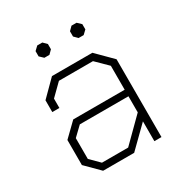

<svg xmlns="http://www.w3.org/2000/svg" viewBox="-155 -772 845 889"><g transform="rotate(-30 267.0 -327.5)"><path d="M70 -72V-206L141 -275H416V-403L355 -463H173L112 -403V-353H74V-416L156 -498H372L454 -416V0H416V-106L308 0H142ZM296 -35 416 -154V-240H156L108 -194V-83L156 -35ZM148 -608V-636L168 -655H195L214 -636V-608L195 -589H168ZM332 -608V-636L351 -655H378L398 -636V-608L378 -589H351Z"/></g></svg>

Font: Chakra Petch ExtraLight
Style: Regular
Weight: 275
Designer: Katatrad Aksorn Co.,Ltd.
Foundry: Cadson Demak Co.,Ltd.
Version: Version 1.000; ttfautohint (v1.6)